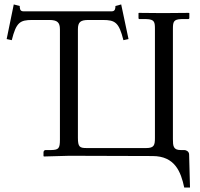

<svg xmlns="http://www.w3.org/2000/svg" viewBox="-20 -704 903 865"><path d="M250 -572V-75C250 -35 244 -29 211 -28H185C180 -28 176 -23 176 -18V-1L178 1L286 -2H346C489 -2 667 -1 667 -1C768 -1 795 70 810 141H836L832 -8C832 -22 818 -28 811 -28H794C761 -28 759 -46 759 -77V-572C759 -605 761 -617 797 -618H827C831 -618 833 -620 833 -623V-645L830 -646L714 -645L606 -646L604 -645V-623C604 -619 606 -618 609 -618H639C677 -617 678 -604 678 -572V-83C678 -51 675 -37 639 -37H370C339 -37 331 -42 331 -83V-572C331 -605 343 -614 379 -614H443C499 -614 516 -603 536 -523L559 -528L526 -684L500 -677C500 -669 500 -653 484 -653H85C69 -653 69 -668 69 -677L42 -684L10 -528L33 -523C53 -603 70 -614 125 -614H202C238 -614 250 -603 250 -572Z"/></svg>

Font: Libertinus Math
Style: Regular
Weight: 400
Designer: Philipp H. Poll
Foundry: Khaled Hosny
Version: Version 6.2